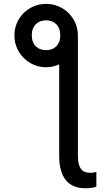

<svg xmlns="http://www.w3.org/2000/svg" viewBox="-20 -781 580 1005"><path d="M55.4 -595.2Q55.4 -630 68.4 -660.2Q81.3 -690.3 103.9 -712.7Q126.4 -735.1 156.8 -747.9Q187.1 -760.7 221.6 -760.7Q255.7 -760.7 285.9 -747.9Q316.1 -735.1 338.8 -712.7Q361.5 -690.3 374.6 -660.2Q387.8 -630 387.8 -595.2V34.1Q387.8 59.3 392 76.3Q396.3 93.4 404.5 103.9Q412.6 114.3 424.9 119Q437.1 123.6 453.1 123.6Q459.5 123.6 468.2 122.5Q476.9 121.4 484.4 119.3V196Q479 198.2 471.9 199.8Q464.8 201.3 457 202.4Q449.2 203.5 441.6 204Q433.9 204.5 427.6 204.5Q358 204.5 323.9 161Q289.8 117.5 289.8 34.1V-443.9Q273.8 -436.8 256.7 -432.9Q239.7 -429 221.6 -429Q187.1 -429 156.8 -442.1Q126.4 -455.3 103.9 -478Q81.3 -500.7 68.4 -530.9Q55.4 -561.1 55.4 -595.2ZM221.6 -518.5Q237.2 -518.5 250.5 -523.3Q263.8 -528.1 274 -537.8Q284.1 -547.6 289.8 -562.3Q295.5 -577.1 295.5 -596.6Q295.5 -615.8 289.8 -630.3Q284.1 -644.9 274 -654.8Q263.8 -664.8 250.5 -669.7Q237.2 -674.7 221.6 -674.7Q205.6 -674.7 191.9 -669.7Q178.3 -664.8 168.1 -654.8Q158 -644.9 152.2 -630.3Q146.3 -615.8 146.3 -596.6Q146.3 -577.1 152.2 -562.3Q158 -547.6 168.1 -537.8Q178.3 -528.1 191.9 -523.3Q205.6 -518.5 221.6 -518.5Z"/></svg>

Font: Fast_Sans-Dotted
Style: Regular
Weight: 400
Version: Version 3.018